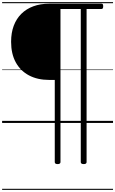

<svg xmlns="http://www.w3.org/2000/svg" viewBox="-20 -1163 1089 1816"><path d="M525 389Q498 389 498 370V-407H446Q335 -407 254 -450Q173 -493 129 -573.5Q85 -654 85 -768Q85 -853 110 -919.5Q135 -986 182 -1032.5Q229 -1079 295.5 -1103.5Q362 -1128 446 -1128H940Q948 -1128 952 -1123Q956 -1118 956 -1104Q956 -1090 952 -1084Q948 -1078 940 -1078H799V370Q799 389 772 389Q744 389 744 370V-1078H552V370Q552 389 525 389ZM0 623H1049V633H0ZM0 -20H1049V0H0ZM0 -505H1049V-500H0ZM0 -1143H1049V-1133H0Z"/></svg>

Font: Playwrite CL Guides
Style: Regular
Weight: 400
Designer: Veronika Burian, José Scaglione
Foundry: TypeTogether
Version: Version 1.003